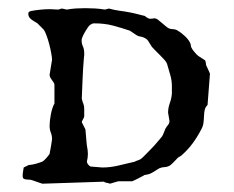

<svg xmlns="http://www.w3.org/2000/svg" viewBox="-20 -443 564 463"><path d="M34.7 -21Q34.7 -24.4 35.9 -31.2Q37.1 -38.1 37.1 -39.1Q38.1 -39.6 42.5 -41.7Q46.9 -43.9 48.8 -44.9Q59.1 -45.9 67.4 -48.3Q75.7 -50.8 82 -53.2Q84 -54.2 86.9 -56.9Q89.8 -59.6 92.5 -62.7Q95.2 -65.9 97.2 -68.6Q99.1 -71.3 99.6 -71.8Q99.6 -72.3 100.3 -76.2Q101.1 -80.1 102.1 -85.4Q103 -90.8 104 -96.9Q105 -103 105.5 -107.4Q105.5 -116.2 102.5 -123.5Q99.6 -130.9 99.6 -139.2Q99.6 -144 100.3 -151.4Q101.1 -158.7 102.5 -166.5Q104 -174.3 106.2 -181.4Q108.4 -188.5 111.3 -193.4V-238.3Q111.3 -241.2 109.4 -244.1Q107.4 -247.1 105.2 -250Q103 -252.9 101.3 -256.1Q99.6 -259.3 99.6 -262.7L105.5 -298.8Q105.5 -304.2 103.5 -314.9Q101.6 -325.7 98.6 -336.9Q95.7 -348.1 92 -357.9Q88.4 -367.7 85.4 -371.6L70.3 -386.7Q67.4 -388.7 63.5 -390.9Q59.6 -393.1 56.4 -395.5Q53.2 -397.9 50.8 -401.1Q48.3 -404.3 48.3 -408.7Q48.3 -412.6 49.3 -413.8Q50.3 -415 54.7 -416.5Q65.9 -418.5 77.6 -419.7Q89.4 -420.9 100.6 -420.9L120.6 -419.9Q121.6 -419.9 124.8 -421.1Q127.9 -422.4 129.4 -422.4L141.1 -419.9Q151.9 -421.9 162.8 -422.6Q173.8 -423.3 185.1 -423.3Q197.3 -423.3 209.2 -422.6Q221.2 -421.9 232.9 -419.9L242.7 -422.4Q256.8 -418.5 268.8 -417Q280.8 -415.5 293 -413.1Q295.9 -412.6 301.5 -411.4Q307.1 -410.2 312.7 -408.7Q318.4 -407.2 323 -406Q327.6 -404.8 328.6 -404.8Q329.6 -403.8 333.3 -401.4Q336.9 -398.9 337.9 -398.9Q338.9 -397.9 341.3 -397.9Q342.3 -397.9 345 -397.9Q347.7 -397.9 351.6 -398.9Q356 -398.9 361.3 -395.5Q361.8 -394.5 365 -392.1Q368.2 -389.6 371.8 -386.5Q375.5 -383.3 378.7 -380.6Q381.8 -377.9 382.8 -377.4Q388.2 -373 395.8 -372.8Q403.3 -372.6 408.7 -369.1Q416.5 -364.7 425.8 -356Q435.1 -347.2 438.5 -339.4Q439.5 -338.4 440.2 -333.5Q440.9 -328.6 441.9 -327.6Q442.4 -326.2 444.3 -323.5Q446.3 -320.8 448.7 -317.9Q451.2 -314.9 453.4 -312.5Q455.6 -310.1 457 -309.1Q457.5 -308.6 460 -306.9Q462.4 -305.2 465.6 -303.2Q468.8 -301.3 471.4 -299.6Q474.1 -297.9 474.6 -297.4Q475.6 -296.4 476.3 -291.3Q477.1 -286.1 477.1 -285.6Q477.5 -284.7 479 -281.7Q480.5 -278.8 481.9 -275.4Q483.4 -272 484.9 -268.8Q486.3 -265.6 486.3 -265.1L480.5 -189.9Q475.1 -184.6 473.6 -177.7Q472.2 -170.9 471.9 -163.1Q471.7 -155.3 470.7 -147Q469.7 -138.7 465.3 -130.9Q455.6 -112.3 444.8 -97.7Q434.1 -83 418 -68.4L408.7 -62.5Q408.2 -62 405.8 -59.3Q403.3 -56.6 400.4 -53.7Q397.5 -50.8 394.8 -48.1Q392.1 -45.4 391.1 -44.9Q385.3 -40.5 376.7 -40Q368.2 -39.6 361.3 -35.6Q360.4 -34.7 353.3 -30.3Q346.2 -25.9 340.3 -23.4Q339.4 -22.9 334.5 -22Q329.6 -21 328.6 -21Q327.6 -20.5 323.5 -18.1Q319.3 -15.6 314.2 -13.2Q309.1 -10.7 304.7 -8.5Q300.3 -6.3 298.8 -5.9H266.1Q265.1 -5.9 262.5 -5.1Q259.8 -4.4 256.6 -3.4Q253.4 -2.4 250.2 -1.5Q247.1 -0.5 245.1 0Q243.7 -1 238 -2Q232.4 -2.9 230.5 -4.9L82 0Q81.1 -0.5 77.1 -1.7Q73.2 -2.9 68.6 -4.6Q64 -6.3 60.1 -7.6Q56.2 -8.8 54.7 -9.3Q52.7 -9.8 49.3 -9.8Q45.9 -9.8 42.7 -10.3Q39.6 -10.7 37.1 -12.2Q34.7 -13.7 34.7 -17.6ZM226.6 -39.1Q246.1 -39.1 266.1 -43.9Q286.1 -48.8 305.2 -53.2Q306.2 -54.2 312 -56.2Q317.9 -58.1 320.3 -60.1Q321.8 -61 325.7 -64.9Q329.6 -68.8 334.2 -73.5Q338.9 -78.1 343 -82.5Q347.2 -86.9 349.6 -89.4Q351.1 -90.8 354 -94.2Q356.9 -97.7 360.1 -101.3Q363.3 -105 366.2 -108.4Q369.1 -111.8 370.1 -113.3Q370.6 -113.3 371.6 -115.5Q372.6 -117.7 373.5 -119.1Q373.5 -119.6 374.5 -121.8Q375.5 -124 376.5 -126.5Q377.4 -128.9 378.2 -131.1Q378.9 -133.3 379.4 -133.3Q381.8 -137.7 385.3 -141.8Q388.7 -146 388.7 -151.4L385.3 -171.4Q385.3 -182.6 389.4 -194.1Q393.6 -205.6 394.5 -217.3V-234.9Q394.5 -249 390.6 -262.2Q386.7 -275.4 382.8 -289.1Q381.3 -293.5 376.5 -298.8Q371.6 -304.2 366 -309.8Q360.4 -315.4 355 -320.8Q349.6 -326.2 346.2 -330.1Q340.8 -338.4 337.4 -344.2Q334 -350.1 322.8 -354Q321.8 -354 316.7 -355.2Q311.5 -356.4 311 -357.4Q310.1 -357.4 304.2 -361.6Q298.3 -365.7 293 -369.1Q272.5 -376 252.4 -381.3Q232.4 -386.7 207 -386.7Q204.6 -386.7 203.1 -386.2Q201.7 -385.7 197.8 -383.3Q195.3 -381.8 191.9 -377Q188.5 -372.1 185.1 -366.2Q181.6 -360.4 179.2 -354.7Q176.8 -349.1 176.8 -346.2Q176.8 -337.9 179.9 -331.1Q183.1 -324.2 183.1 -314.9Q183.1 -314 183.1 -310.3Q183.1 -306.6 182.6 -306.6Q180.2 -279.3 179.2 -253.9Q178.2 -228.5 177.2 -205.1L179.7 -195.8Q181.2 -193.4 181.4 -191.4Q181.6 -189.5 182.6 -187.5Q183.1 -185.1 183.1 -179.7V-171.4Q183.1 -169.4 183.1 -165Q183.1 -160.6 182.6 -160.6Q182.6 -159.7 179.9 -154.8Q177.2 -149.9 177.2 -148.4L186 -130.9Q186 -129.9 186.5 -125Q187 -120.1 187.5 -114Q188 -107.9 188.5 -101.8Q189 -95.7 189.5 -92.3Q190.4 -86.9 191.2 -81.8Q191.9 -76.7 191.9 -70.8Q191.9 -63 189.5 -53.2Q189.9 -49.8 192.1 -46.9Q194.3 -43.9 197.8 -41.5Z"/></svg>

Font: IM FELL English SC
Style: Regular
Weight: 400
Designer: Igino Marini
Foundry: Igino Marini
Version: 3.00